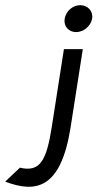

<svg xmlns="http://www.w3.org/2000/svg" viewBox="-124 -641 377 742"><path d="M-104 61C13 105 111 92 149 -150L196 -451H123L76 -150C56 -23 32 26 -47 7ZM126 -569C121 -540 141 -517 170 -517C199 -517 227 -540 232 -569C237 -598 215 -621 186 -621C157 -621 131 -598 126 -569Z"/></svg>

Font: Charger Sport
Style: Obl
Weight: 400
Designer: Jasper
Foundry: Cannot Into Space Fonts
Version: Version 1.1